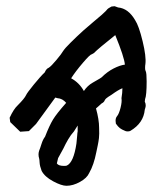

<svg xmlns="http://www.w3.org/2000/svg" viewBox="-20 -395 492 618"><path d="M114 155Q108 139 107.5 128.5Q107 118 106 115Q104 109 104 102Q104 96 106 90Q109 83 113.5 68.5Q118 54 125 45Q139 9 150.5 -10Q162 -29 193 -64Q181 -78 165 -79L158 -81L96 4L73 27L45 29L13 -2L11 -16Q24 -44 37 -56Q59 -78 64 -89Q67 -96 89 -123Q111 -150 124 -162Q129 -174 137 -177Q145 -182 162 -202.5Q179 -223 182 -229Q189 -240 207 -257.5Q225 -275 227 -277Q242 -292 280 -324Q315 -353 320 -359Q326 -367 332 -370Q338 -373 339 -374L349 -375Q354 -373 360 -371Q393 -368 415 -330Q427 -312 439 -262.5Q451 -213 448 -189Q447 -184 447 -176Q447 -169 449 -166Q452 -160 452 -133Q452 -88 447 -76L446 -68Q449 -62 449 -56Q449 -51 447.5 -47Q446 -43 446 -42Q442 1 400 26Q397 28 391 28Q385 28 382 26Q372 22 366 17.5Q360 13 353 3L352 -6Q352 -15 356 -20Q363 -28 368 -48Q373 -68 371 -79Q374 -96 374 -111Q361 -106 339 -90Q336 -88 328 -83Q320 -78 317 -72Q315 -66 307 -62Q301 -56 296.5 -52.5Q292 -49 289 -46Q299 -10 299 16Q300 37 298.5 49.5Q297 62 294.5 73.5Q292 85 290 95Q282 136 267 162Q260 178 237.5 190.5Q215 203 194 203Q178 203 151 188.5Q124 174 114 155ZM301 -142 307 -146Q325 -164 345.5 -174.5Q366 -185 382 -187Q380 -211 351 -282Q298 -240 282 -224L275 -220Q270 -220 246.5 -192.5Q223 -165 209 -143Q235 -129 250 -102Q261 -119 278.5 -129Q296 -139 301 -142ZM226 67Q228 50 228.5 41Q229 32 230 28V9L218 28Q208 39 199.5 53.5Q191 68 184 83L167 114L163 131Q168 139 186 139Q192 139 195 138Q217 128 226 67Z"/></svg>

Font: Caveat
Style: Bold
Weight: 700
Designer: Pablo Impallari
Foundry: Pablo Impallari
Version: Version 1.500; ttfautohint (v1.6)